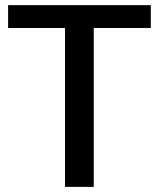

<svg xmlns="http://www.w3.org/2000/svg" viewBox="-20 -731 621 751"><path d="M11.7 -621.6H234.4V0H346.7V-621.6H569.8V-710.9H11.7Z"/></svg>

Font: Roboto Flex
Style: wght 500 wdth 100 opsz 14.0 GRAD 0.00 slnt 0.00 XTRA 468 XOPQ 96 YOPQ 79 YTLC 514 YTUC 712 YTAS 750 YTDE -203.00 YTFI 738
Weight: 500
Designer: Berlow after Robertson
Foundry: Google
Version: Version 3.100